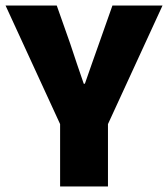

<svg xmlns="http://www.w3.org/2000/svg" viewBox="-30 -670 604 690"><path d="M186 0V-224L-10 -650H174L222 -514Q234 -477 246 -442Q258 -407 271 -369H275Q288 -407 300.5 -442Q313 -477 326 -514L374 -650H554L358 -224V0Z"/></svg>

Font: Assistant ExtraBold
Style: Regular
Weight: 800
Designer: Hebrew By Ben Nathan, Latin by Paul Hunt
Version: Version 3.000